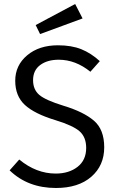

<svg xmlns="http://www.w3.org/2000/svg" viewBox="-20 -926 584 958"><path d="M355 -906 392 -834 180 -756 158 -801ZM269 -700Q337 -700 385.5 -680.5Q434 -661 478 -621L431 -568Q357 -628 273 -628Q216 -628 180.5 -601.5Q145 -575 145 -526Q145 -479 176 -452.5Q207 -426 298 -398Q397 -368 448.5 -324Q500 -280 500 -191Q500 -100 435.5 -44Q371 12 259 12Q119 12 28 -76L76 -130Q161 -60 258 -60Q324 -60 367 -93.5Q410 -127 410 -188Q410 -241 378 -270Q346 -299 258 -326Q152 -358 104 -402.5Q56 -447 56 -523Q56 -600 115.5 -650Q175 -700 269 -700Z"/></svg>

Font: FiraGO Book
Style: Regular
Weight: 350
Designer: bBox Type
Foundry: bBox Type GmbH
Version: Version 1.001;PS 001.001;hotconv 1.0.88;makeotf.lib2.5.64775